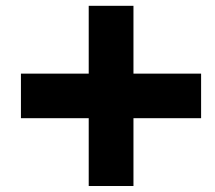

<svg xmlns="http://www.w3.org/2000/svg" viewBox="-20 -679 734 654"><path d="M282.2 -45.4H434.6V-276.4H665V-428.2H434.6V-659.2H282.2V-428.2H51.3V-276.4H282.2Z"/></svg>

Font: Decalotype Black Italic
Style: Regular
Weight: 900
Italic angle: -10°
Designer: Alfredo Marco Pradil
Foundry: Alfredo Marco Pradil
Version: Version 1.0